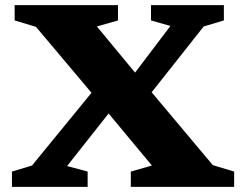

<svg xmlns="http://www.w3.org/2000/svg" viewBox="-20 -727 943 747"><path d="M571 -83 402.5 -285.5 241 -81 321 -59.5V0H26.5V-59.5L104.5 -83L336 -366L120 -622.5L37 -647.5V-707H439V-647.5L357 -624L505.5 -444.5L643 -626L567.5 -647.5V-707H851V-647.5L772.5 -624L570 -368L808 -84.5L891 -59.5V0H489V-59.5Z"/></svg>

Font: Newsreader 6pt SemiBold
Style: Regular
Weight: 600
Designer: Hugues Gentile
Foundry: Production Type
Version: Version 1.003; ttfautohint (v1.8.3)